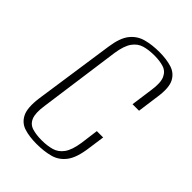

<svg xmlns="http://www.w3.org/2000/svg" viewBox="-186 -680 772 772"><g transform="rotate(45 200.5 -293.5)"><path d="M167 12Q126 12 96 2.5Q66 -7 51.5 -36Q37 -65 45 -125L95 -469Q103 -526 125 -553.5Q147 -581 180.5 -590Q214 -599 255 -599Q296 -599 326 -589.5Q356 -580 370.5 -552.5Q385 -525 377 -469L364 -374H327L340 -468Q347 -515 336.5 -538Q326 -561 303.5 -568Q281 -575 251 -575Q219 -575 194.5 -568Q170 -561 153.5 -538Q137 -515 130 -468L82 -120Q75 -73 84.5 -50Q94 -27 117 -20Q140 -13 171 -13Q202 -13 227 -20Q252 -27 268.5 -50Q285 -73 292 -120L302 -196H338L328 -125Q320 -64 298 -35Q276 -6 242.5 3Q209 12 167 12Z"/></g></svg>

Font: Alumni Sans ExtraLight
Style: Italic
Weight: 250
Italic angle: -8°
Version: Version 1.016